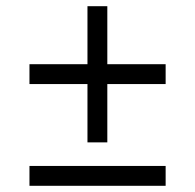

<svg xmlns="http://www.w3.org/2000/svg" viewBox="-20 -589 628 619"><path d="M75 -382H514V-318H75ZM262 -569H326V-130H262ZM75 -54H514V10H75Z"/></svg>

Font: Pathway Extreme
Style: Regular
Weight: 400
Designer: Eduardo Rodriguez Tunni
Foundry: Eduardo Rodriguez Tunni
Version: Version 1.001;gftools[0.9.26]